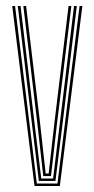

<svg xmlns="http://www.w3.org/2000/svg" viewBox="-20 -620 315 640"><path d="M95 0 20.8 -600H30.2L102.8 -8.2H171.5L245.2 -600H254.5L179.5 0ZM109.5 -16.8 86.5 -206.5 39.2 -600H48.5L95.2 -208.5L117.5 -25H157L179.5 -209.8L226.8 -600H236L188.5 -207.5L164.8 -16.8ZM124.2 -33.2 104.2 -210.5 57.8 -600H67L113.2 -212.8L132.2 -41.5H142.2L161.8 -214L208.5 -600H217.8L170.5 -212L150 -33.2Z"/></svg>

Font: Big Shoulders Inline Display Thin Light
Style: Regular
Weight: 300
Version: Version 2.002